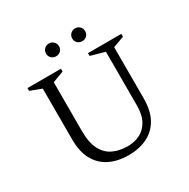

<svg xmlns="http://www.w3.org/2000/svg" viewBox="-184 -1002 1166 1182"><g transform="rotate(-30 398.5 -411.0)"><path d="M399 10Q326 10 268.5 -17Q211 -44 178 -101Q145 -158 145 -249V-610L65 -640V-660H303V-640L223 -610V-263Q223 -180 248.5 -131.5Q274 -83 319 -62Q364 -41 422 -41Q470 -41 509 -60.5Q548 -80 571.5 -122Q595 -164 595 -232V-612L495 -640V-660H732V-640L653 -611V-249Q653 -158 620 -101Q587 -44 529.5 -17Q472 10 399 10ZM316 -741Q297 -741 283.5 -753.5Q270 -766 270 -786Q270 -806 283.5 -819Q297 -832 316 -832Q335 -832 348.5 -819Q362 -806 362 -786Q362 -766 348.5 -753.5Q335 -741 316 -741ZM502 -741Q483 -741 469.5 -753.5Q456 -766 456 -786Q456 -806 469.5 -819Q483 -832 502 -832Q521 -832 534.5 -819Q548 -806 548 -786Q548 -766 534.5 -753.5Q521 -741 502 -741Z"/></g></svg>

Font: Spectral SC Light
Style: Regular
Weight: 300
Designer: Jean-Baptiste Levee
Foundry: Production Type
Version: Version 2.001